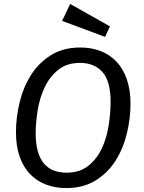

<svg xmlns="http://www.w3.org/2000/svg" viewBox="-20 -942 728 974"><path d="M642 -416Q642 -341 623.5 -264.5Q605 -188 566 -126.5Q527 -65 465 -26.5Q403 12 316 12Q259 12 212.5 -6Q166 -24 132 -59.5Q98 -95 79.5 -148Q61 -201 61 -271Q61 -346 79.5 -422.5Q98 -499 137 -561Q176 -623 238 -662Q300 -701 387 -701Q444 -701 490.5 -683Q537 -665 571 -629Q605 -593 623.5 -539.5Q642 -486 642 -416ZM317 -66Q384 -66 427.5 -100.5Q471 -135 496 -188Q521 -241 531 -304.5Q541 -368 541 -425Q541 -531 499.5 -577Q458 -623 386 -623Q320 -623 276.5 -588.5Q233 -554 207.5 -501Q182 -448 171.5 -385Q161 -322 161 -266Q161 -212 172 -174Q183 -136 203.5 -112Q224 -88 253 -77Q282 -66 317 -66ZM513 -755 295 -836 336 -922 538 -808Z"/></svg>

Font: Yekcdsyqcyvpieeyorgstswgcgt
Style: Regular
Weight: 400
Italic angle: -8°
Designer: Carrois Corporate & Edenspiekermann
Foundry: Carrois Corporate GbR & Edenspiekermann AG
Version: Version 2.001